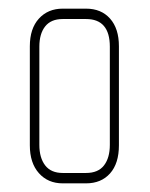

<svg xmlns="http://www.w3.org/2000/svg" viewBox="-20 -424 348 444"><path d="M179 0H125Q91 0 70 -23.5Q49 -47 49 -88V-317Q49 -358 70 -381Q91 -404 125 -404H179Q214 -404 234.5 -381Q255 -358 255 -317V-88Q255 -46 234.5 -23Q214 0 179 0ZM234 -316Q234 -380 179 -380H125Q98 -380 84.5 -363Q71 -346 71 -316V-89Q71 -59 84.5 -41.5Q98 -24 125 -24H179Q207 -24 220.5 -41.5Q234 -59 234 -89Z"/></svg>

Font: Chathura Light
Style: Regular
Weight: 300
Designer: Appaji Ambarisha Darbha
Foundry: Aditya Fonts
Version: Version 1.002 2016